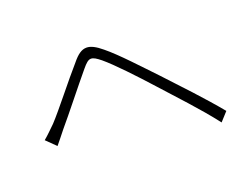

<svg xmlns="http://www.w3.org/2000/svg" viewBox="-91 -797 1181 916"><g transform="rotate(-20 500.0 -339.0)"><path d="M121 -223C136 -240 156 -267 175 -290C223 -346 314 -462 367 -525C387 -549 399 -560 413 -560C426 -560 440 -551 461 -534C508 -495 591 -407 663 -327C729 -253 823 -155 895 -61L935 -105C863 -193 763 -298 696 -370C630 -439 543 -534 487 -579C456 -605 432 -617 411 -617C386 -617 364 -601 338 -569C277 -500 185 -381 137 -330C113 -307 97 -290 73 -270Z"/></g></svg>

Font: Spoqa Han Sans Neo Light
Style: Regular
Weight: 300
Designer: [Spoqa Han Sans Neo] Dong-huui Kim  Younghwa Kang  Yujin Lee  [Noto Sans] Ryoko NISHIZUKA  (kana & ideographs); Paul D. 
Foundry: Spoqa (http://www.spoqa-han-sans.com)
Version: Version 1.000